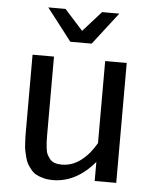

<svg xmlns="http://www.w3.org/2000/svg" viewBox="-53 -788 672 845"><g transform="rotate(5 282.5 -365.5)"><path d="M169.9 -185.1Q169.9 -165 170.4 -153.8Q170.9 -142.6 172.9 -125.2Q174.8 -107.9 179.7 -98.1Q184.6 -88.4 192.6 -78.4Q200.7 -68.4 213.9 -63.7Q227.1 -59.1 245.1 -59.1Q291 -59.1 329.6 -88.6Q368.2 -118.2 396 -167.5V-529.8H491.2V0H396V-84Q314.5 12.2 210.9 12.2Q189 12.2 170.7 7.3Q152.3 2.4 139.2 -4.4Q126 -11.2 115.5 -23.9Q105 -36.6 98.4 -47.6Q91.8 -58.6 87.2 -76.4Q82.5 -94.2 80.1 -106.2Q77.6 -118.2 76.7 -138.2Q75.7 -158.2 75.4 -168.5Q75.2 -178.7 75.2 -198.2Q75.2 -201.7 75.2 -203.1V-529.8H169.9ZM283.2 -653.3 363.8 -743.2H439.9L330.1 -601.1H235.8L126 -743.2H202.1Z"/></g></svg>

Font: Aurulent Sans
Style: Regular
Weight: 400
Version: Version 2007.05.04